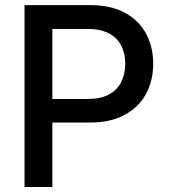

<svg xmlns="http://www.w3.org/2000/svg" viewBox="-20 -748 678 768"><path d="M78.1 0V-727.5H340.3Q423.3 -727.5 479.5 -697Q535.6 -666.5 564.2 -613.5Q592.8 -560.5 592.8 -493.2Q592.8 -425.3 564 -372.3Q535.2 -319.3 478.8 -288.6Q422.4 -257.8 338.9 -257.8H155.8V-352.1H329.6Q382.3 -352.1 415.8 -370.1Q449.2 -388.2 465.1 -420.2Q481 -452.1 481 -493.2Q481 -533.7 465.1 -565.2Q449.2 -596.7 415.5 -614.5Q381.8 -632.3 329.1 -632.3H189.5V0Z"/></svg>

Font: Inter 17pt Medium
Style: Regular
Weight: 500
Version: Version 4.001;git-66647c0bb